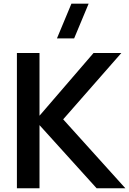

<svg xmlns="http://www.w3.org/2000/svg" viewBox="-20 -1002 687 1022"><path d="M70 0V-720H190.3V-386L478 -720H626L316.3 -366.8L647.2 0H494.2L190.3 -336V0ZM374.6 -797.5H283.1L360.2 -982.5H451.8Z"/></svg>

Font: Manrope
Style: Regular
Weight: 400
Designer: Mikhail Sharanda
Foundry: Mikhail Sharanda
Version: Version 4.503